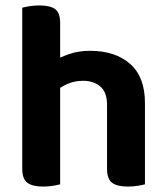

<svg xmlns="http://www.w3.org/2000/svg" viewBox="-20 -679 613 706"><path d="M513 -203H373.6V-293Q373.6 -340.4 348.6 -361.2Q323.7 -381.9 285.9 -381.9Q252.8 -381.9 226.3 -369.6Q199.7 -357.2 180.7 -341.5L175.6 -454Q198.9 -467.7 233.4 -479.9Q268 -492.2 310.8 -492.2Q403.7 -492.2 458.3 -444.2Q513 -396.2 513 -300.3ZM61.8 -264H201.2V-1.3Q192.3 1.3 175.3 4.1Q158.4 7 138.5 7Q99 7 80.4 -7.1Q61.8 -21.2 61.8 -58.1ZM373.6 -263.7 513 -263.3V-1.3Q504 1.3 486.9 4.1Q469.8 7 450.2 7Q410.4 7 392 -7.1Q373.6 -21.2 373.6 -58.1ZM201.2 -192H61.8V-650.6Q70.8 -653.3 87.9 -656.1Q105 -659 124.9 -659Q165 -659 183.1 -645.2Q201.2 -631.4 201.2 -593.9Z"/></svg>

Font: Baloo Tamma 2
Style: Regular
Weight: 400
Designer: Divya Kowshik, Shuchita Grover and Ek Type
Foundry: Ek Type
Version: Version 1.700